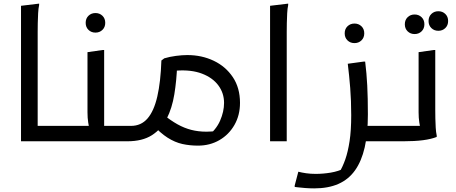

<svg xmlns="http://www.w3.org/2000/svg" viewBox="-20 -780 2519 1060"><path d="M158 0V-85H336V-20L316 0ZM96 -748 196 -760V-752Q192 -734 190.5 -707Q189 -680 188.5 -652Q188 -624 188 -604V0H96Z M336 -85H509L475 -64Q471 -78 467 -103.5Q463 -129 463 -160V-492L547 -504H555V-47L517 -85H703V-20L683 0H316V-65ZM507 -600Q484 -600 468.5 -615Q453 -630 453 -654Q453 -678 468.5 -693Q484 -708 507 -708Q530 -708 545.5 -693Q561 -678 561 -654Q561 -630 545.5 -615Q530 -600 507 -600Z M1014 -476Q1094 -476 1160 -444.5Q1226 -413 1265.5 -354Q1305 -295 1305 -212Q1305 -144 1274.5 -90.5Q1244 -37 1191.5 -6.5Q1139 24 1073 24Q1028 24 987 15Q946 6 905 -20Q864 -46 819 -96L881 -148Q922 -115 959.5 -94Q997 -73 1036 -63Q1075 -53 1120 -53Q1132 -53 1146 -54Q1160 -55 1171 -56L1122 -24Q1173 -63 1195 -113.5Q1217 -164 1217 -212Q1217 -266 1185.5 -308.5Q1154 -351 1095 -373.5Q1036 -396 953 -390L958 -421Q955 -336 942.5 -259.5Q930 -183 900.5 -125Q871 -67 818.5 -33.5Q766 0 683 0V-65L703 -85Q759 -85 794.5 -126Q830 -167 848.5 -247.5Q867 -328 871 -446L887 -458Q917 -467 951.5 -471.5Q986 -476 1014 -476Z M1471 -748 1571 -760V-752Q1567 -734 1565.5 -707Q1564 -680 1563.5 -652Q1563 -624 1563 -604V0H1471Z M1985 0V-85H2163V-20L2143 0ZM1627 168Q1646 173 1670.5 176.5Q1695 180 1723 180Q1764 180 1806 173Q1848 166 1884 148L1853 172Q1872 141 1886.5 99.5Q1901 58 1910 -1Q1919 -60 1919 -144Q1919 -225 1913.5 -294Q1908 -363 1900 -428L1988 -440H1996Q2004 -376 2007.5 -308Q2011 -240 2011 -148Q2011 -43 1993.5 33.5Q1976 110 1940 160.5Q1904 211 1848 235.5Q1792 260 1715 260Q1689 260 1664 258Q1639 256 1623 254Q1607 252 1607 252V244ZM1937 -542Q1914 -542 1898.5 -557Q1883 -572 1883 -596Q1883 -620 1898.5 -635Q1914 -650 1937 -650Q1960 -650 1975.5 -635Q1991 -620 1991 -596Q1991 -572 1975.5 -557Q1960 -542 1937 -542Z M2143 0V-65L2163 -85H2337L2303 -64Q2299 -78 2295 -103.5Q2291 -129 2291 -160V-492L2375 -504H2383V-172Q2383 -152 2383.5 -126Q2384 -100 2385.5 -75Q2387 -50 2391 -32V-24Q2361 -12 2315.5 -6Q2270 0 2207 0ZM2400 -610Q2377 -610 2361.5 -625Q2346 -640 2346 -664Q2346 -688 2361.5 -703Q2377 -718 2400 -718Q2423 -718 2438.5 -703Q2454 -688 2454 -664Q2454 -640 2438.5 -625Q2423 -610 2400 -610ZM2269 -592Q2246 -592 2230.5 -607Q2215 -622 2215 -646Q2215 -670 2230.5 -685Q2246 -700 2269 -700Q2292 -700 2307.5 -685Q2323 -670 2323 -646Q2323 -622 2307.5 -607Q2292 -592 2269 -592Z"/></svg>

Font: Kufam
Style: Italic
Weight: 400
Italic angle: -11°
Designer: Artur Schmal
Foundry: Original Type
Version: Version 1.301; ttfautohint (v1.8.3)